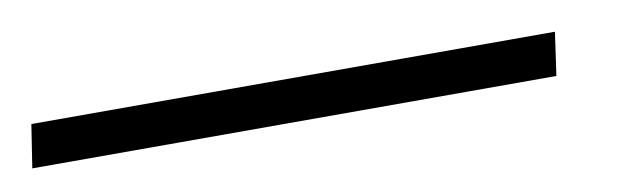

<svg xmlns="http://www.w3.org/2000/svg" viewBox="-78 -27 600 184"><g transform="rotate(-10 222.5 65.0)"><path d="M461 44.5 455 86.5H-55L-48.5 44.5Z"/></g></svg>

Font: Merriweather 20pt Medium
Style: Italic
Weight: 500
Italic angle: -7.8°
Version: Version 2.101